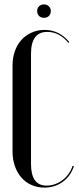

<svg xmlns="http://www.w3.org/2000/svg" viewBox="-20 -844 360 873"><path d="M37 -546Q37 -581 47.5 -611Q58 -641 77.5 -662.5Q97 -684 124 -696Q151 -708 183 -708Q249 -708 295 -653L291 -649Q250 -699 195 -699Q121 -699 121 -600V-98Q121 0 192 0Q212 0 231 -7Q250 -14 265.5 -26Q281 -38 292.5 -54.5Q304 -71 310 -90L316 -88Q301 -43 265 -17Q229 9 182 9Q150 9 123 -3Q96 -15 77 -37Q58 -59 47.5 -89Q37 -119 37 -155ZM149 -794Q149 -807 157.5 -815.5Q166 -824 180 -824Q193 -824 202 -815.5Q211 -807 211 -794Q211 -780 202.5 -771.5Q194 -763 180 -763Q166 -763 157.5 -771.5Q149 -780 149 -794Z"/></svg>

Font: Moniqa SemBd Narrow Display
Style: Regular
Weight: 600
Width: 4
Designer: Rajesh Rajput
Foundry: Rajesh Rajput
Version: Version 1.000